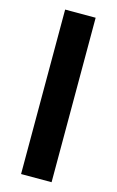

<svg xmlns="http://www.w3.org/2000/svg" viewBox="-118 -808 521 857"><g transform="rotate(15 142.5 -380.0)"><path d="M213 0V-760H72V0Z"/></g></svg>

Font: Noto Sans Gurmukhi SemiCondensed
Style: Bold
Weight: 700
Width: 4
Designer: Jelle Bosma - Monotype Design Team
Foundry: Monotype Imaging Inc.
Version: Version 2.004